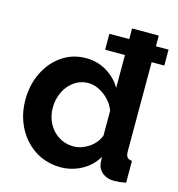

<svg xmlns="http://www.w3.org/2000/svg" viewBox="-109 -825 864 931"><g transform="rotate(15 322.5 -360.0)"><path d="M340.1 -596.6V-676.5H637.2V-596.6ZM29.3 -261.8Q29.3 -337.6 59.4 -399.1Q89.4 -460.6 142.3 -496.9Q195.1 -533.3 263.2 -533.3Q320.8 -533.3 367.6 -504.5Q414.5 -475.8 439.7 -431.5V-730H573.7V-149.6Q573.7 -128.6 580.9 -119.8Q588.1 -110.9 605.4 -109.5V0Q569.5 6.7 547.9 6.7Q511.9 6.7 488.6 -11.3Q465.3 -29.3 461.7 -58.1L459.9 -90.8Q430.7 -41.7 381.4 -15.8Q332.1 10 277.9 10Q223.9 10 178.4 -10.8Q132.9 -31.6 99.4 -69Q65.9 -106.3 47.6 -155.7Q29.3 -205.1 29.3 -261.8ZM440.2 -192.5V-317.2Q429.5 -346.3 407.7 -369.2Q385.9 -392.2 359 -405.8Q332 -419.4 304.9 -419.4Q274 -419.4 248.8 -406.3Q223.6 -393.1 205.4 -370.8Q187.2 -348.5 177.4 -319.8Q167.7 -291.1 167.7 -259.5Q167.7 -226.8 178.5 -198.5Q189.3 -170.3 209 -148.9Q228.8 -127.6 255.2 -115.7Q281.6 -103.9 312.9 -103.9Q332.4 -103.9 351.8 -110.4Q371.2 -116.9 388.8 -128.6Q406.4 -140.4 419.9 -156.9Q433.4 -173.4 440.2 -192.5Z"/></g></svg>

Font: Raleway Thin
Style: Regular
Weight: 100
Designer: Matt McInerney, Pablo Impallari, Rodrigo Fuenzalida
Foundry: Matt McInerney, Pablo Impallari, Rodrigo Fuenzalida
Version: Version 4.026